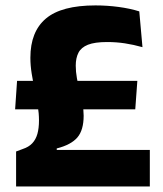

<svg xmlns="http://www.w3.org/2000/svg" viewBox="-20 -672 587 692"><path d="M467.5 -278H34.5L41.5 -380.5H475ZM184.5 -137V-131.5H520V0H38V-126L62 -135Q83.5 -142 96.2 -155.5Q109 -169 114.8 -189.5Q120.5 -210 120.5 -238Q120.5 -263.5 116 -291.2Q111.5 -319 105.2 -348.2Q99 -377.5 94.2 -406.8Q89.5 -436 89.5 -464Q89.5 -558 145.5 -605.2Q201.5 -652.5 324 -652.5Q366 -652.5 407.2 -647Q448.5 -641.5 482 -631L493.5 -502Q461.5 -511 430.2 -515.8Q399 -520.5 366 -520.5Q321.5 -520.5 297 -510.8Q272.5 -501 262.8 -482Q253 -463 253 -435.5Q253 -413.5 257.2 -390.2Q261.5 -367 267.2 -343.8Q273 -320.5 277.2 -298.2Q281.5 -276 281.5 -255Q281.5 -203 258.8 -176.5Q236 -150 184.5 -137Z"/></svg>

Font: Anek Malayalam
Style: Bold
Weight: 700
Version: Version 1.003